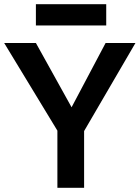

<svg xmlns="http://www.w3.org/2000/svg" viewBox="-21 -900 669 920"><path d="M151 -778V-880H488V-778ZM254 0V-274L-1 -694H151L322 -386L485 -694H628L382 -272V0Z"/></svg>

Font: Cantarell
Style: Bold
Weight: 700
Designer: Dave Crossland, Nikolaus Waxweiler, Florian Fecher, Jacques Le Bailly, Eben Sorkin, Alexei Vanyashin, Alexios Zavras, Em
Version: Version 0.303